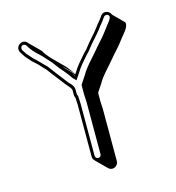

<svg xmlns="http://www.w3.org/2000/svg" viewBox="-110 -776 858 935"><g transform="rotate(-15 319.0 -309.0)"><path d="M342 64C358 64 372 50 372 34V-230L370 -268V-310C370 -311 371 -312 372 -314C376 -320 391 -343 396 -350C417 -388 444 -411 475 -449C499 -479 522 -499 546 -533C560 -553 594 -582 587 -608L534 -661C527 -682 494 -692 480 -667C461 -639 460 -644 443 -619C428 -598 395 -565 376 -539C368 -527 358 -520 349 -509C329 -486 308 -463 292 -436L286 -427L248 -465L233 -483L286 -430C276 -442 261 -465 250 -476L197 -529C193 -533 188 -538 183 -544L193 -534C177 -550 166 -564 159 -578L106 -631C83 -664 36 -634 54 -600L70 -575C80 -564 88 -554 98 -543L116 -527C129 -516 141 -499 154 -488C162 -478 176 -458 186 -446L230 -389C236 -381 253 -366 253 -355V-332C253 -327 254 -322 257 -317L259 -283V-19C259 -11 262 -4 268 2L321 55C327 61 334 64 342 64ZM283 -423 282 -421C281 -422 277 -427 272 -434ZM289 -4C281 -4 274 -11 274 -19V-283L272 -322C270 -325 268 -328 268 -332V-355C268 -377 245 -393 242 -398L198 -455C188 -467 174 -488 165 -499C155 -507 139 -526 126 -538L109 -554C100 -564 92 -573 82 -584L67 -607C61 -620 70 -634 83 -630C88 -629 90 -626 93 -623C104 -602 122 -582 147 -560C157 -551 175 -529 186 -518C195 -509 210 -486 221 -473L236 -456C247 -442 256 -431 260 -425C265 -417 268 -413 271 -410L284 -397L305 -428C320 -454 339 -475 360 -499C368 -508 378 -517 388 -531C407 -556 438 -587 455 -610C471 -633 472 -629 492 -659C498 -668 515 -672 520 -657C523 -643 498 -620 481 -595C458 -563 435 -542 410 -511C380 -475 352 -450 330 -411C323 -401 310 -381 306 -375V-374C306 -374 302 -374 302 -363V-321L304 -283V-19C304 -11 297 -4 289 -4Z"/></g></svg>

Font: Squarish
Style: Shd
Weight: 400
Foundry: Cannot Into Space Fonts
Version: Version 0.272